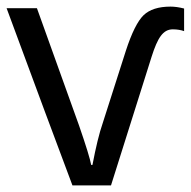

<svg xmlns="http://www.w3.org/2000/svg" viewBox="-20 -561 577 581"><path d="M315.9 0 439 -390.1C457 -446.3 473.1 -472.2 502.9 -472.2C516.1 -472.2 527.8 -470.2 537.1 -466.8V-535.2C522 -539.1 508.3 -541 496.1 -541C459.5 -541 432.6 -532.2 414.6 -515.1C396.5 -497.6 378.4 -461.4 360.8 -407.2L291 -189C280.3 -158.2 270 -115.7 259.8 -62H255.9C252.9 -79.1 240.7 -119.1 219.2 -181.2L91.8 -536.1H0C87.4 -299.3 153.8 -120.6 199.2 0Z"/></svg>

Font: Noto Reveo Sans
Style: Regular
Weight: 400
Designer: Monotype Design team
Foundry: Monotype Imaging Inc.
Version: Version 1.04